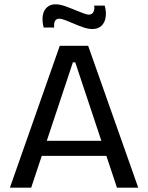

<svg xmlns="http://www.w3.org/2000/svg" viewBox="-20 -873 689 893"><path d="M26 0 258 -660H390L623 0H524L330 -583H319L125 0ZM136 -148V-218H525V-148ZM410 -738Q391 -738 368.5 -745.5Q346 -753 324.5 -762.5Q303 -772 284.5 -779Q266 -786 255 -786Q242 -786 236 -775.5Q230 -765 232 -745H183Q175 -777 179 -801Q183 -825 198.5 -839Q214 -853 238 -853Q257 -853 279 -845.5Q301 -838 323 -829Q345 -820 364 -812.5Q383 -805 394 -805Q408 -805 414.5 -817.5Q421 -830 418 -847H467Q475 -818 471.5 -793.5Q468 -769 452.5 -753.5Q437 -738 410 -738Z"/></svg>

Font: Bricolage Grotesque 28pt
Style: Regular
Weight: 400
Version: Version 1.001;gftools[0.9.33.dev8+g029e19f]